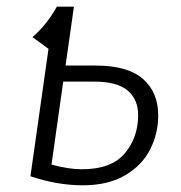

<svg xmlns="http://www.w3.org/2000/svg" viewBox="-20 -543 540 574"><path d="M453 -198Q453 -145 429.5 -97.5Q406 -50 355 -19.5Q304 11 227 11Q152 11 71 -16L125 -397L77 -432Q119 -468 150 -523H201L176 -347H266Q362 -347 407.5 -307Q453 -267 453 -198ZM393 -199Q393 -246 361.5 -272.5Q330 -299 262 -299H169L134 -51Q184 -37 225 -37Q313 -37 353 -84.5Q393 -132 393 -199Z"/></svg>

Font: FiraGO Light
Style: Italic
Weight: 300
Italic angle: -8°
Designer: bBox Type GmbH
Foundry: bBox Type GmbH
Version: Version 1.001